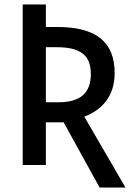

<svg xmlns="http://www.w3.org/2000/svg" viewBox="-20 -734 603 854"><path d="M423 100H538L355 -215C433 -245 490 -305 490 -409C490 -546 409 -614 235 -614H184V-714H81V0H184V-190H263ZM238 -279H184V-524H232C336 -524 384 -490 384 -405C384 -321 339 -279 238 -279Z"/></svg>

Font: Noto Sans Mono SemiCondensed Medium
Style: Regular
Weight: 500
Width: 4
Designer: Monotype Design Team
Foundry: Monotype Imaging Inc.
Version: Version 2.014